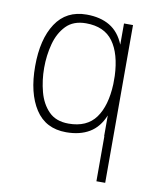

<svg xmlns="http://www.w3.org/2000/svg" viewBox="-81 -574 698 839"><g transform="rotate(10 268.5 -155.0)"><path d="M404 200V0H403V-92Q381 -38 339 -13Q297 12 236 12Q145 12 99 -59Q53 -130 53 -249Q53 -369 99.5 -439.5Q146 -510 236 -510Q297 -510 339 -485Q381 -460 403 -406V-500H443V200ZM240 -472Q184 -472 152 -439Q120 -406 106.5 -355Q93 -304 93 -249Q93 -194 106.5 -143Q120 -92 152 -59.5Q184 -27 240 -27Q321 -27 360 -80.5Q399 -134 403 -231V-267Q399 -365 360 -418.5Q321 -472 240 -472Z"/></g></svg>

Font: Haskoy ExtraLight
Style: Regular
Weight: 200
Designer: Ertekin Erdin
Foundry: Ertekin Erdin
Version: Version 2.000; ttfautohint (v1.8.4.7-5d5b)